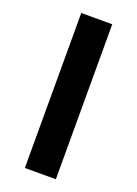

<svg xmlns="http://www.w3.org/2000/svg" viewBox="-136 -758 582 815"><g transform="rotate(20 155.0 -350.0)"><path d="M85 0V-700H225V0Z"/></g></svg>

Font: Scada
Style: Bold
Weight: 700
Designer: Jovanny Lemonad
Foundry: Jovanny Lemonad
Version: Version 4.100;PS 004.100;hotconv 1.0.88;makeotf.lib2.5.64775